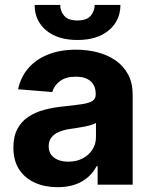

<svg xmlns="http://www.w3.org/2000/svg" viewBox="-20 -756 620 786"><path d="M215.9 10.3Q163.7 10.3 122.9 -8Q82 -26.3 58.4 -62.3Q34.8 -98.4 34.8 -152.3Q34.8 -197.8 51.5 -228.7Q68.2 -259.6 96.9 -278.4Q125.7 -297.2 162.5 -306.8Q199.2 -316.4 239.7 -320.3Q287.3 -325.3 316.4 -329.7Q345.5 -334.2 358.7 -343Q371.8 -351.9 371.8 -369.3V-371.4Q371.8 -405.2 350.7 -423.7Q329.5 -442.1 290.8 -442.1Q250 -442.1 225.9 -424.2Q201.7 -406.2 193.9 -379.3L54 -390.6Q64.6 -440.3 95.9 -476.7Q127.1 -513.1 176.7 -532.8Q226.2 -552.6 291.5 -552.6Q337 -552.6 378.7 -541.9Q420.5 -531.2 452.9 -508.9Q485.4 -486.5 504.3 -451.5Q523.1 -416.5 523.1 -367.9V0H379.6V-75.6H375.4Q362.2 -50.1 340.2 -30.7Q318.2 -11.4 287.3 -0.5Q256.4 10.3 215.9 10.3ZM259.2 -94.1Q292.6 -94.1 318.2 -107.4Q343.8 -120.7 358.3 -143.5Q372.9 -166.2 372.9 -195V-252.8Q365.8 -248.2 353.5 -244.5Q341.3 -240.8 326 -237.7Q310.7 -234.7 295.5 -232.4Q280.2 -230.1 267.8 -228.3Q241.1 -224.4 221.2 -215.9Q201.3 -207.4 190.3 -193Q179.3 -178.6 179.3 -157.3Q179.3 -126.4 201.9 -110.3Q224.4 -94.1 259.2 -94.1ZM367.5 -735.8H473Q472.7 -671.2 425.2 -631.7Q377.8 -592.3 297.2 -592.3Q216.3 -592.3 169 -631.7Q121.8 -671.2 121.8 -735.8H226.6Q226.2 -711.3 242.4 -691.8Q258.5 -672.2 297.2 -672.2Q334.9 -672.2 351.2 -691.4Q367.5 -710.6 367.5 -735.8Z"/></svg>

Font: InterMG
Style: Bold
Weight: 700
Designer: Rasmus Andersson
Foundry: rsms
Version: Version 3.019;December 26, 2023;FontCreator 15.0.0.2955 64-b